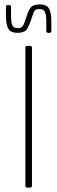

<svg xmlns="http://www.w3.org/2000/svg" viewBox="-20 -851 260 871"><path d="M7 -780V-819Q7 -828 15 -828H22Q30 -828 30 -819V-781Q30 -748 36.5 -735.5Q43 -723 60 -723Q77 -723 83.5 -733Q90 -743 100.5 -776.5Q111 -810 122.5 -820.5Q134 -831 162 -831Q190 -831 201.5 -813.5Q213 -796 213 -753V-711Q213 -702 205 -702H198Q190 -702 190 -711V-752Q190 -785 183.5 -797.5Q177 -810 160 -810Q143 -810 137.5 -803Q132 -796 128 -782Q110 -725 98 -713.5Q86 -702 58 -702Q30 -702 18.5 -719.5Q7 -737 7 -780ZM125 -634V-9Q125 0 117 0H103Q95 0 95 -9V-634Q95 -643 103 -643H117Q125 -643 125 -634Z"/></svg>

Font: Rajdhani Light
Style: Regular
Weight: 300
Designer: Satya Rajpurohit, Jyotish Sonowal
Foundry: Indian Type Foundry
Version: Version 1.201;PS 1.0;hotconv 1.0.78;makeotf.lib2.5.61930; tt